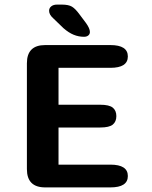

<svg xmlns="http://www.w3.org/2000/svg" viewBox="-20 -815 659 835"><path d="M536 -569.5Q536 -520 460 -520H234.5V-359.5H416Q455 -359.5 470.5 -346.8Q486 -334 486 -310Q486 -286 470.5 -273.2Q455 -260.5 416 -260.5H234.5V-99H460Q536 -99 536 -49.5Q536 0 460 0H176.5Q97 0 97 -79.5V-540Q97 -619 176.5 -619H460Q536 -619 536 -569.5ZM345.5 -655Q322 -655 300.5 -663.8Q279 -672.5 256 -692.5L212.5 -734.5Q193.5 -751 193.5 -768Q193.5 -780 203 -787.5Q212.5 -795 228 -795H249Q278 -795 293 -786Q308 -777 326.5 -751.5L353.5 -715.5Q371 -691.5 371 -676Q371 -666.5 364 -660.8Q357 -655 345.5 -655Z"/></svg>

Font: Sono Monospace SemiBold
Style: Regular
Weight: 600
Designer: Tyler Finck
Foundry: Tyler Finck
Version: Version 2.112